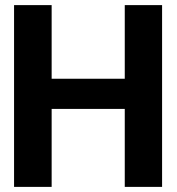

<svg xmlns="http://www.w3.org/2000/svg" viewBox="-20 -731 694 751"><path d="M35 0H182V-305H468V0H614V-711H468V-423H182V-711H35Z"/></svg>

Font: Asimov Pro
Style: Bd
Weight: 700
Designer: Google
Version: Version 2.000980; 2014